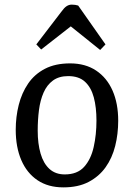

<svg xmlns="http://www.w3.org/2000/svg" viewBox="-20 -796 579 830"><path d="M254 14Q188 14 142 -17Q96 -48 72 -104Q48 -160 48 -235Q48 -291 61 -342.5Q74 -394 101.5 -434.5Q129 -475 174 -498.5Q219 -522 283 -522Q349 -522 395.5 -491Q442 -460 466.5 -404.5Q491 -349 491 -274Q491 -217 478 -165Q465 -113 436.5 -73Q408 -33 363 -9.5Q318 14 254 14ZM260 -42Q314 -42 343.5 -74.5Q373 -107 385 -160.5Q397 -214 397 -275Q397 -332 385.5 -375Q374 -418 347.5 -442.5Q321 -467 275 -467Q235 -467 209 -448Q183 -429 168.5 -396Q154 -363 148.5 -320.5Q143 -278 143 -231Q143 -175 155.5 -132Q168 -89 194 -65.5Q220 -42 260 -42ZM436 -604 413 -580 286 -682 158 -582 137 -604 245 -745Q257 -762 267.5 -769Q278 -776 290 -776Q299 -776 305 -775Q311 -774 318 -772Z"/></svg>

Font: Literata 18pt
Style: Italic
Weight: 400
Italic angle: -2°
Designer: Latin by Veronika Burian and Jose Scaglione. Greek by Irene Vlachou. Cyrillic by Vera Evstafieva
Foundry: TypeTogether
Version: Version 3.103;gftools[0.9.29]